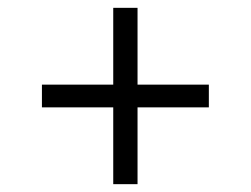

<svg xmlns="http://www.w3.org/2000/svg" viewBox="-20 -575 640 490"><path d="M269 -105V-301H87V-359H269V-555H331V-359H513V-301H331V-105Z"/></svg>

Font: TypoPRO Source Code Pro
Style: Italic
Weight: 400
Italic angle: -11°
Monospace: yes
Designer: Paul D. Hunt, Teo Tuominen
Foundry: Adobe Systems Incorporated
Version: Version 1.030;PS 1.0;hotconv 1.0.84;makeotf.lib2.5.63406